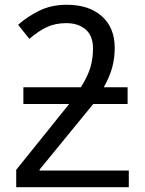

<svg xmlns="http://www.w3.org/2000/svg" viewBox="-20 -785 610 805"><path d="M260 -765Q353 -765 407 -717Q461 -669 461 -584Q461 -542 450.5 -502.5Q440 -463 415 -419H515V-349H371L146 -74V-70H520V0H48V-73L270 -349H78V-419H319Q348 -465 359 -502.5Q370 -540 370 -582Q370 -635 339 -661.5Q308 -688 258 -688Q211 -688 175.5 -671Q140 -654 103 -622L56 -681Q95 -716 145.5 -740.5Q196 -765 260 -765Z"/></svg>

Font: Noto Sans Living
Style: Regular
Weight: 400
Designer: Monotype Design Team
Foundry: Monotype Imaging Inc.
Version: Version 2.013; ttfautohint (v1.8.4.7-5d5b)